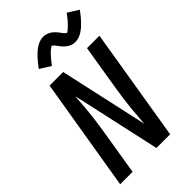

<svg xmlns="http://www.w3.org/2000/svg" viewBox="-284 -1078 1179 1179"><g transform="rotate(-45 305.0 -488.5)"><path d="M27 0 149 -735H267L394 -160Q395 -162 395 -163Q395 -164 395 -165L404 -276Q408 -317 413.5 -358.5Q419 -400 426 -441L474 -735H582L461 0H342L215 -575Q215 -573 214.5 -572Q214 -571 214 -570L205 -459Q201 -418 195.5 -376.5Q190 -335 183 -294L135 0ZM244 -810 174 -854Q187 -872 199 -886.5Q211 -901 222.5 -913Q234 -925 245 -935Q256 -945 270.5 -954.5Q285 -964 301 -969.5Q317 -975 333 -975Q338 -975 343 -974.5Q348 -974 353 -972.5Q358 -971 362.5 -969.5Q367 -968 372 -966Q377 -964 381 -961.5Q385 -959 388.5 -956.5Q392 -954 396 -950.5Q400 -947 403.5 -943.5Q407 -940 410.5 -936.5Q414 -933 416.5 -929.5Q419 -926 421 -923.5Q423 -921 427 -916Q431 -911 434 -906.5Q437 -902 440 -898.5Q443 -895 447.5 -893Q452 -891 451 -887Q451 -887 451 -887Q451 -887 451 -887Q452 -887 456 -889Q460 -891 463 -893.5Q466 -896 470 -899Q474 -902 476 -904Q478 -906 480 -908Q482 -910 484.5 -912Q487 -914 489 -916.5Q491 -919 493.5 -921.5Q496 -924 498.5 -926.5Q501 -929 504 -932Q507 -935 509.5 -938.5Q512 -942 515 -945.5Q518 -949 521 -952.5Q524 -956 527 -960Q530 -964 533 -968.5Q536 -973 540 -977L610 -933Q597 -915 585 -900.5Q573 -886 561.5 -874Q550 -862 539 -852Q528 -842 513.5 -832.5Q499 -823 483 -817.5Q467 -812 451 -812Q446 -812 441 -812.5Q436 -813 431 -814Q426 -815 421.5 -816.5Q417 -818 412 -820.5Q407 -823 403 -825.5Q399 -828 395.5 -830.5Q392 -833 388 -836.5Q384 -840 380.5 -843.5Q377 -847 373.5 -850.5Q370 -854 367.5 -857.5Q365 -861 363 -863.5Q361 -866 357 -871Q353 -876 350 -880.5Q347 -885 344 -888.5Q341 -892 336.5 -893.5Q332 -895 333 -900Q333 -900 333 -900Q333 -900 333 -900Q332 -900 328 -897.5Q324 -895 321 -893Q318 -891 314 -887.5Q310 -884 308 -882.5Q306 -881 304 -879Q302 -877 299.5 -875Q297 -873 295 -870.5Q293 -868 290.5 -865.5Q288 -863 285.5 -860Q283 -857 280 -854Q277 -851 274.5 -848Q272 -845 269 -841.5Q266 -838 263 -834Q260 -830 257 -826.5Q254 -823 251 -818.5Q248 -814 244 -810Z"/></g></svg>

Font: Iosevka SS04 SmBd Ex Obl
Style: Regular
Weight: 600
Width: 7
Italic angle: -9°
Monospace: yes
Designer: Belleve Invis
Foundry: Belleve Invis
Version: Version 19.0.0; ttfautohint (v1.8.4)